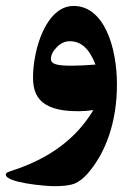

<svg xmlns="http://www.w3.org/2000/svg" viewBox="-43 -370 457 659"><path d="M228.5 11.7C244.6 11.7 260.7 10.3 277.3 7.8C220.2 104 128.4 173.3 1 214.8C0.5 215.3 -0.5 215.3 -2 215.8C-18.1 221.2 -22.9 223.1 -22.9 229.5C-22.9 256.8 109.9 269 143.1 269C174.3 269 197.8 266.1 212.9 260.3C228 253.9 243.7 242.2 258.8 224.6C321.3 152.3 358.4 46.4 358.4 -80.1C358.4 -207 314.9 -349.6 209.5 -349.6C115.7 -349.6 70.3 -201.7 70.3 -103C70.3 -58.6 85 -28.8 113.3 -11.7C141.6 5.4 177.2 11.7 228.5 11.7ZM131.8 -168C131.8 -181.2 138.7 -194.8 152.3 -208.5C165.5 -221.7 180.2 -228.5 196.3 -228.5C235.8 -228.5 263.7 -202.6 284.7 -148.4C252.9 -146 226.6 -144.5 204.6 -144.5C154.3 -144.5 131.8 -148.9 131.8 -168Z"/></svg>

Font: Parastoo
Style: Bold
Weight: 700
Foundry: Saber Rastikerdar (saber.rastikerdar@gmail.com)
Version: Version 2.0.1